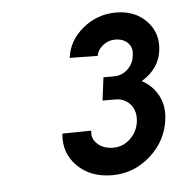

<svg xmlns="http://www.w3.org/2000/svg" viewBox="-38 -796 427 457"><g transform="rotate(-5 175.5 -567.5)"><path d="M302 -592Q328 -578 341 -553Q354 -528 350 -497Q344 -446 304.5 -410.5Q265 -375 213 -375Q161 -375 129.5 -406.5Q98 -438 103 -484L172 -485Q169 -466 183.5 -453Q198 -440 221 -440Q244 -440 261.5 -456.5Q279 -473 282 -497Q285 -522 271.5 -538Q258 -554 235 -554H205L212 -609H237Q250 -609 260.5 -615Q271 -621 278 -631.5Q285 -642 286 -655Q289 -673 278 -684.5Q267 -696 247 -696Q231 -696 218 -685.5Q205 -675 203 -661L136 -662Q141 -703 175.5 -731.5Q210 -760 255 -760Q300 -760 327.5 -731.5Q355 -703 350 -662Q345 -618 302 -592Z"/></g></svg>

Font: Orkney
Style: BoldItalic
Weight: 700
Designer: Samuel Oakes and Alfredo Marco Pradil
Foundry: Alfredo Marco Pradil
Version: 1.0; ttfautohint (v1.5)